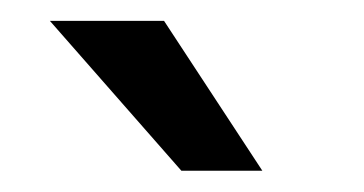

<svg xmlns="http://www.w3.org/2000/svg" viewBox="-20 -770 349 184"><path d="M137.2 -750 231.4 -606.4H153.8L27.8 -750Z"/></svg>

Font: Vazirmatn RD
Style: Regular
Weight: 400
Designer: Saber Rastikerdar
Foundry: Saber Rastikerdar
Version: Version 32.102